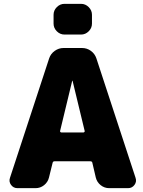

<svg xmlns="http://www.w3.org/2000/svg" viewBox="-20 -980 744 1000"><path d="M316 -960H402Q425 -960 442 -943Q459 -926 459 -903V-857Q459 -834 442 -817Q425 -800 402 -800H316Q293 -800 276 -817Q259 -834 259 -857V-903Q259 -926 276 -943Q293 -960 316 -960ZM414 -290Q417 -290 419.5 -292.5Q422 -295 421 -298L358 -559Q358 -560 357 -560Q356 -560 356 -559L293 -298Q292 -295 294.5 -292.5Q297 -290 300 -290ZM482 -676 686 -54Q693 -34 680.5 -17Q668 0 647 0H549Q524 0 504.5 -15.5Q485 -31 479 -55L461 -132Q460 -140 450 -140H264Q256 -140 254 -132L235 -55Q229 -31 209.5 -15.5Q190 0 165 0H71Q50 0 37.5 -17Q25 -34 32 -54L236 -676Q244 -700 265 -715Q286 -730 311 -730H407Q433 -730 453.5 -715Q474 -700 482 -676Z"/></svg>

Font: Rounded Mplus 1c Black
Style: Regular
Weight: 900
Version: Version 1.059.20150529